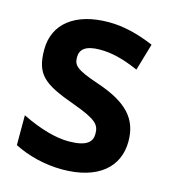

<svg xmlns="http://www.w3.org/2000/svg" viewBox="-109 -813 817 913"><g transform="rotate(15 299.0 -357.0)"><path d="M551 -200C551 -311 490 -378 338 -429C225 -467 211 -485 211 -524C211 -562 236 -587 308 -587C362 -587 419 -575 499 -540L538 -673C457 -707 386 -724 315 -724C151 -724 51 -647 51 -519C51 -395 98 -360 254 -304C375 -260 390 -238 390 -194C390 -155 365 -127 275 -127C215 -127 137 -147 43 -193V-46C112 -11 196 10 280 10C456 10 551 -73 551 -200Z"/></g></svg>

Font: Noto Sans Armenian Extra
Style: Regular
Weight: 800
Designer: Monotype Design Team
Foundry: Monotype Imaging Inc.
Version: Version 1.901